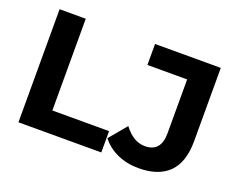

<svg xmlns="http://www.w3.org/2000/svg" viewBox="-112 -902 1384 1117"><g transform="rotate(20 579.5 -344.0)"><path d="M83 0V-700H245V-132H596V0ZM829 12Q758 12 698.5 -14.5Q639 -41 601 -90L691 -198Q720 -160 752 -140.5Q784 -121 821 -121Q920 -121 920 -237V-570H674V-700H1081V-246Q1081 -116 1017 -52Q953 12 829 12Z"/></g></svg>

Font: Montserrat Thin
Style: Bold
Weight: 700
Version: Version 9.000